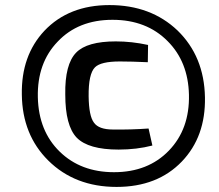

<svg xmlns="http://www.w3.org/2000/svg" viewBox="-20 -723 861 756"><path d="M679 -603Q784 -501 787 -340Q790 -185 696 -87Q600 13 439 13Q275 13 170 -91Q68 -192 66 -350Q63 -504 155 -602Q251 -703 411 -703Q574 -703 679 -603ZM207 -559Q126 -475 129 -340Q132 -207 215 -126Q298 -45 429 -45Q563 -45 645 -130Q727 -215 724 -350Q721 -480 640 -561Q557 -645 423 -645Q288 -645 207 -559ZM580 -150Q518 -134 447 -134Q328 -134 282 -181Q237 -228 237 -351Q235 -470 280 -516Q323 -560 436 -560Q499 -560 563 -546L562 -478Q497 -481 452 -481Q377 -481 354 -458Q328 -432 329 -344Q330 -266 350 -240Q369 -213 425 -213Q495 -212 565 -217Z"/></svg>

Font: Taylor Sans Upright Semi Bold
Style: Regular
Weight: 600
Italic angle: -8°
Designer: Natanael Gama
Version: Version 1.001 September 8, 2015